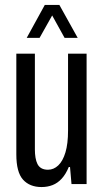

<svg xmlns="http://www.w3.org/2000/svg" viewBox="-20 -744 421 776"><path d="M148 12Q100 12 73 -18Q46 -48 46 -120V-527H121V-139Q121 -122 123.5 -107Q126 -92 131.5 -81Q137 -70 147.5 -64Q158 -58 174 -58Q197 -58 215.5 -75.5Q234 -93 244.5 -128Q255 -163 255 -216V-527H330V0H269L263 -69H258Q246 -40 229.5 -22Q213 -4 192.5 4Q172 12 148 12ZM88 -591 161 -724H220L294 -591H241L174 -712H208L140 -591Z"/></svg>

Font: Archivo ExtraCondensed
Style: Regular
Weight: 400
Width: 2
Designer: Hector Gatti
Foundry: Omnibus-Type
Version: Version 2.001